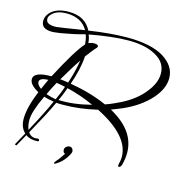

<svg xmlns="http://www.w3.org/2000/svg" viewBox="-104 -653 856 891"><g transform="rotate(15 324.0 -208.0)"><path d="M39 104Q35 103 37 99L69 41Q44 18 44 -24Q44 -77 78 -160Q33 -184 33 -211Q33 -247 118 -247Q192 -388 230 -430Q228 -457 221 -476Q216 -475 211 -474Q206 -473 201 -471Q187 -467 172 -464Q157 -461 142 -458Q123 -454 107.5 -451.5Q92 -449 81 -448Q77 -448 73.5 -447.5Q70 -447 66 -447Q14 -447 14 -486Q14 -506 29 -524Q58 -557 119 -557Q198 -557 228 -496Q280 -504 326.5 -508Q373 -512 413 -512Q525 -512 586 -476Q648 -438 648 -379Q648 -329 604 -279Q556 -225 477 -190Q464 -185 451 -179.5Q438 -174 424 -169Q549 -101 549 6Q549 20 547 34.5Q545 49 541 64Q536 78 529 78Q523 78 524 71L525 64Q530 46 530 31Q530 -71 367 -153Q281 -133 206 -133Q196 -133 187.5 -133Q179 -133 171 -134Q157 -103 135.5 -62Q114 -21 85 31Q98 50 119 50L129 49H132Q139 49 139 56Q139 61 133 61Q97 63 76 47L45 103Q44 106 39 104ZM82 -474Q96 -476 124 -480Q152 -484 193 -491L213 -494Q183 -547 111 -547Q59 -547 37 -518Q30 -510 30 -500Q30 -471 82 -474ZM391 -185Q411 -192 429 -200Q447 -208 463 -216Q530 -250 568 -299Q605 -345 605 -389Q605 -443 554 -471Q505 -500 422 -500Q382 -500 334.5 -494.5Q287 -489 234 -479Q242 -461 243 -440Q257 -446 269 -446Q290 -446 290 -436Q290 -432 285 -427Q277 -419 267 -406Q257 -393 244 -376Q242 -344 234 -309Q226 -274 213 -237Q316 -219 391 -185ZM200 -239Q210 -269 217 -297.5Q224 -326 228 -352Q211 -327 194.5 -300Q178 -273 161 -244Q170 -243 180 -242Q190 -241 200 -239ZM86 -178Q91 -190 96.5 -202Q102 -214 108 -227Q66 -226 66 -206Q66 -193 86 -178ZM164 -149Q172 -166 179 -183Q186 -200 191 -216Q181 -218 171.5 -220Q162 -222 154 -223L149 -224Q140 -208 132 -192Q124 -176 117 -161Q141 -153 164 -149ZM178 -149Q250 -146 334 -168Q274 -196 204 -213Q199 -198 192.5 -182Q186 -166 178 -149ZM79 21Q104 -25 124 -64.5Q144 -104 158 -136Q145 -138 133 -140.5Q121 -143 110 -147Q71 -65 71 -25Q71 0 79 21ZM235 141 233 140Q233 135 240 127Q252 115 272 84Q261 82 261 66Q261 59 268 52.5Q275 46 286 46Q299 47 302 64Q303 73 286 98Q269 122 248 135Q241 141 235 141Z"/></g></svg>

Font: Passions Conflict
Style: Regular
Weight: 400
Designer: Robert E. Leuschke
Foundry: Robert E. Leuschke
Version: Version 1.010; ttfautohint (v1.8.3)